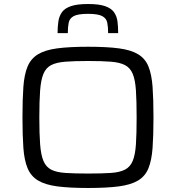

<svg xmlns="http://www.w3.org/2000/svg" viewBox="-20 -929 877 957"><path d="M419 8Q326 8 265.5 0Q205 -8 169.5 -29.5Q134 -51 117.5 -90.5Q101 -130 96.5 -192Q92 -254 92 -344Q92 -434 96.5 -496Q101 -558 117.5 -597.5Q134 -637 169.5 -658.5Q205 -680 265.5 -688Q326 -696 419 -696Q512 -696 572.5 -688Q633 -680 668.5 -658.5Q704 -637 720 -597.5Q736 -558 740.5 -496Q745 -434 745 -344Q745 -254 740.5 -192Q736 -130 720 -90.5Q704 -51 668.5 -29.5Q633 -8 572.5 0Q512 8 419 8ZM419 -64Q488 -64 532.5 -67Q577 -70 603 -83.5Q629 -97 641.5 -127Q654 -157 657.5 -209.5Q661 -262 661 -344Q661 -426 657.5 -478.5Q654 -531 641.5 -561Q629 -591 603 -604.5Q577 -618 532.5 -621.5Q488 -625 419 -625Q351 -625 306 -621.5Q261 -618 235 -604.5Q209 -591 196.5 -561Q184 -531 180 -478.5Q176 -426 176 -344Q176 -262 180 -209.5Q184 -157 196.5 -127Q209 -97 235 -83.5Q261 -70 306 -67Q351 -64 419 -64ZM419 -909Q473 -909 503.5 -898.5Q534 -888 548 -868.5Q562 -849 565.5 -822.5Q569 -796 569 -764H519Q519 -795 514.5 -816.5Q510 -838 489 -849Q468 -860 419 -860Q369 -860 348 -849Q327 -838 322.5 -816.5Q318 -795 318 -764H267Q267 -796 271 -822.5Q275 -849 289 -868.5Q303 -888 334 -898.5Q365 -909 419 -909Z"/></svg>

Font: Saira Expanded
Style: Regular
Weight: 400
Width: 7
Designer: Hector Gatti with collaboration of the Omnibus-Type team
Foundry: Omnibus-Type
Version: Version 1.100; ttfautohint (v1.8.3)